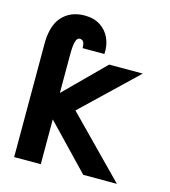

<svg xmlns="http://www.w3.org/2000/svg" viewBox="-111 -837 822 927"><g transform="rotate(15 300.0 -374.0)"><path d="M178.5 -224V0H45.5V-550Q42.5 -652.5 84.5 -700.5Q126.5 -748.5 199 -748.5Q245 -748.5 277.2 -727.5Q309.5 -706.5 325 -671Q340.5 -635.5 337.5 -593.5H228.5Q228.5 -615.5 222.5 -624.8Q216.5 -634 203 -634Q178.5 -634 178.5 -550V-356L373 -550H541L273 -294L558 -3.5H390Z"/></g></svg>

Font: JuliaMono Black
Style: Regular
Weight: 900
Monospace: yes
Designer: cormullion
Foundry: corm
Version: Version 0.054; ttfautohint (v1.8.4)